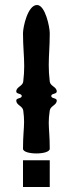

<svg xmlns="http://www.w3.org/2000/svg" viewBox="-20 -748 292 768"><path d="M72 0H179V-107H72ZM72 -153C72 -140.5 98.8 -134.2 125.5 -134.2C152.2 -134.2 179 -140.5 179 -153C179 -205 175 -229.4 175 -257.4C175 -271.4 176 -286.3 179 -306C182 -325 207 -327 207 -346C207 -357 185 -353 185 -364C185 -375 207 -371 207 -382C207 -401 181 -403 179 -422C176 -447 175 -468.1 175 -488C175 -527.9 179 -563 179 -615C179 -640 161 -728 128 -728C91 -728 72 -640 72 -615C72 -561.2 76.8 -525.5 76.8 -483.9C76.8 -465.2 75.8 -445.3 73 -422C71 -403 45 -401 45 -382C45 -371 67 -375 67 -364C67 -353 45 -357 45 -346C45 -327 70 -325 73 -306C75.5 -287.8 76.3 -273.8 76.3 -260.7C76.3 -231.3 72 -207 72 -153Z"/></svg>

Font: Chromatic Etruscan
Style: Regular
Weight: 400
Version: Version 000.910